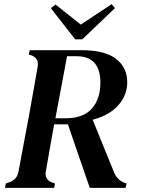

<svg xmlns="http://www.w3.org/2000/svg" viewBox="-20 -902 676 922"><path d="M4 0 8 -21 22 -26Q62 -38 69 -79L120 -351Q130 -407 140.5 -466Q151 -525 161 -582Q168 -623 129 -637L118 -640L123 -661H372Q483 -661 537 -619.5Q591 -578 591 -507Q591 -445 548 -396.5Q505 -348 425 -327L527 -76Q541 -39 578 -24L588 -21L583 0H411L306 -305H240Q230 -253 220.5 -196Q211 -139 200 -78Q193 -39 232 -25L244 -21L240 0ZM246 -334H299Q381 -335 421.5 -381Q462 -427 462 -505Q462 -632 348 -632H302ZM247 -880 368 -784 516 -882 532 -863 375 -713H341L224 -863Z"/></svg>

Font: DM Serif Text
Style: Italic
Weight: 400
Italic angle: -12°
Designer: Colophon Foundry, Frank Grießhammer
Foundry: Colophon Foundry
Version: Version 5.100; ttfautohint (v1.8.2)